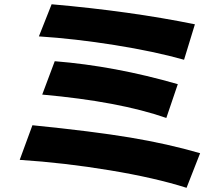

<svg xmlns="http://www.w3.org/2000/svg" viewBox="-20 -813 1040 899"><path d="M72.3 -64.5 131.8 -226.6Q415 -198.2 590.3 -168.9Q765.6 -139.6 917 -95.7L853.5 66.4Q706.1 19.5 494.1 -15.6Q282.2 -50.8 72.3 -64.5ZM162.1 -642.6 221.7 -793Q590.8 -760.7 892.6 -699.2L841.8 -533.2Q703.1 -572.3 516.6 -602.1Q330.1 -631.8 162.1 -642.6ZM177.7 -370.1 236.3 -526.4Q517.6 -503.9 812.5 -418.9L758.8 -260.7Q537.1 -337.9 177.7 -370.1Z"/></svg>

Font: GenEi M Gothic v2 Heavy
Style: Regular
Weight: 800
Version: Version 2.0